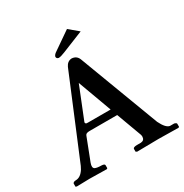

<svg xmlns="http://www.w3.org/2000/svg" viewBox="-186 -967 1070 1115"><g transform="rotate(-30 349.5 -409.5)"><path d="M417 -819.8 479 -768.1 335 -710Q306.6 -698.2 292 -698.2Q278.8 -700.2 277.8 -712.9Q279.8 -724.1 293 -733.9ZM252.9 -288.1H402.8L319.8 -514.2L233.9 -299.8Q233.9 -290 242.2 -288.6Q246.6 -288.1 252.9 -288.1ZM147.9 -79.1Q136.2 -47.9 152.3 -39.6Q166 -33.2 194.8 -33.2Q215.3 -32.2 215.8 -22.9V-2.9L210.9 1Q210.4 1 95.2 -1L9.8 1L2 -2V-22.9Q5.4 -32.7 22 -33.2Q54.2 -33.2 78.6 -71.3Q84.5 -81.1 88.9 -90.8L312 -627Q325.7 -656.2 354 -658.2Q386.7 -656.7 398.9 -627L601.1 -90.8Q627.4 -37.1 653.8 -33.2H682.1Q696.3 -29.3 696.8 -22.9V-2.9L691.9 1Q690.9 1 558.1 -1L414.1 1L405.8 -3.9V-22.9Q407.7 -32.7 432.1 -33.2H459Q482.9 -35.2 483.9 -59.1Q483.4 -69.8 481.9 -73.2L419.9 -241.2H235.8Q213.4 -241.2 208 -232.4Q206.5 -229.5 205.1 -227.1Z"/></g></svg>

Font: Linux Libertine O
Style: Semibold
Weight: 700
Designer: Philipp H. Poll
Foundry: Philipp H. Poll
Version: Version 5.0.0